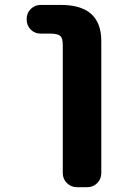

<svg xmlns="http://www.w3.org/2000/svg" viewBox="-20 -567 540 784"><path d="M293.9 197.3Q270.5 197.3 253.4 180.7Q236.3 164.1 236.3 139.6V-382.8Q236.3 -411.1 226.6 -419.9Q215.8 -429.7 185.5 -429.7H146.5Q122.1 -429.7 105.5 -446.3Q88.9 -462.9 88.9 -487.3V-489.3Q88.9 -513.7 105.5 -530.3Q122.1 -546.9 146.5 -546.9H228.5Q393.6 -546.9 393.6 -399.4V139.6Q393.6 164.1 377 180.7Q360.4 197.3 335.9 197.3Z"/></svg>

Font: Rounded Mgen+ 1mn bold
Style: Bold
Weight: 700
Designer: [Source Han Sans]
Ryoko NISHIZUKA  (kana & ideographs); Paul D. Hunt (Latin, Greek & Cyrillic); Wenlong ZHANG  (bopomofo
Version: Version 1.059.20150602